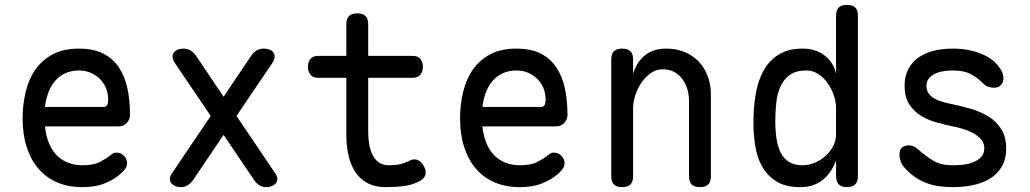

<svg xmlns="http://www.w3.org/2000/svg" viewBox="-20 -760 4240 790"><path d="M459 -132Q478 -132 490.5 -118.5Q503 -105 503 -88Q503 -79 498.5 -70.5Q494 -62 482 -50Q466 -35 448 -24Q430 -13 409.5 -5Q389 3 366.5 6.5Q344 10 319 10Q261 10 215.5 -9.5Q170 -29 138.5 -65.5Q107 -102 90 -154.5Q73 -207 73 -272Q73 -329 85.5 -381.5Q98 -434 125.5 -473.5Q153 -513 197 -536.5Q241 -560 305 -560Q365 -560 405 -539.5Q445 -519 469.5 -482Q494 -445 504.5 -395.5Q515 -346 515 -287Q515 -269 502 -254.5Q489 -240 468 -240H165Q169 -200 182 -169.5Q195 -139 215 -119.5Q235 -100 261.5 -90Q288 -80 320 -80Q365 -80 391.5 -94Q418 -108 433 -120Q441 -127 446 -129.5Q451 -132 459 -132ZM165 -320H409Q414 -320 419.5 -326Q425 -332 425 -353Q425 -374 417 -395Q409 -416 393.5 -432.5Q378 -449 355.5 -459.5Q333 -470 305 -470Q274 -470 249.5 -459Q225 -448 207.5 -428Q190 -408 179.5 -380.5Q169 -353 165 -320Z M1100 -500 953 -283 1111 -49Q1121 -35 1121 -24Q1121 -13 1114.5 -5.5Q1108 2 1097.5 6Q1087 10 1076 10Q1060 10 1047.5 2.5Q1035 -5 1025 -20L900 -205L775 -20Q765 -6 752.5 2Q740 10 724 10Q713 10 702.5 6Q692 2 685.5 -5.5Q679 -13 679 -24Q679 -35 689 -49L847 -283L700 -500Q690 -515 690 -526.5Q690 -538 696.5 -545.5Q703 -553 713.5 -556.5Q724 -560 735 -560Q752 -560 764.5 -552Q777 -544 787 -530L900 -362L1013 -530Q1023 -545 1036 -552.5Q1049 -560 1066 -560Q1077 -560 1087.5 -556.5Q1098 -553 1104 -545.5Q1110 -538 1110 -526.5Q1110 -515 1100 -500Z M1679 -530Q1699 -530 1709.5 -517.5Q1720 -505 1720 -485Q1720 -465 1709.5 -452.5Q1699 -440 1679 -440H1495V-224Q1495 -152 1516.5 -116Q1538 -80 1580 -80Q1600 -80 1619 -83Q1638 -86 1661 -97Q1681 -108 1696.5 -102.5Q1712 -97 1723 -78Q1735 -58 1730.5 -41.5Q1726 -25 1707 -15Q1677 1 1642 5.5Q1607 10 1565 10Q1529 10 1499.5 -3Q1470 -16 1449 -42.5Q1428 -69 1416.5 -110Q1405 -151 1405 -207V-440H1288Q1268 -440 1257.5 -452.5Q1247 -465 1247 -485Q1247 -505 1257.5 -517.5Q1268 -530 1288 -530H1405V-660Q1405 -683 1416 -694Q1427 -705 1450 -705Q1473 -705 1484 -694Q1495 -683 1495 -660V-530Z M2259 -132Q2278 -132 2290.5 -118.5Q2303 -105 2303 -88Q2303 -79 2298.5 -70.5Q2294 -62 2282 -50Q2266 -35 2248 -24Q2230 -13 2209.5 -5Q2189 3 2166.5 6.5Q2144 10 2119 10Q2061 10 2015.5 -9.5Q1970 -29 1938.5 -65.5Q1907 -102 1890 -154.5Q1873 -207 1873 -272Q1873 -329 1885.5 -381.5Q1898 -434 1925.5 -473.5Q1953 -513 1997 -536.5Q2041 -560 2105 -560Q2165 -560 2205 -539.5Q2245 -519 2269.5 -482Q2294 -445 2304.5 -395.5Q2315 -346 2315 -287Q2315 -269 2302 -254.5Q2289 -240 2268 -240H1965Q1969 -200 1982 -169.5Q1995 -139 2015 -119.5Q2035 -100 2061.5 -90Q2088 -80 2120 -80Q2165 -80 2191.5 -94Q2218 -108 2233 -120Q2241 -127 2246 -129.5Q2251 -132 2259 -132ZM1965 -320H2209Q2214 -320 2219.5 -326Q2225 -332 2225 -353Q2225 -374 2217 -395Q2209 -416 2193.5 -432.5Q2178 -449 2155.5 -459.5Q2133 -470 2105 -470Q2074 -470 2049.5 -459Q2025 -448 2007.5 -428Q1990 -408 1979.5 -380.5Q1969 -353 1965 -320Z M2585 -316V-35Q2585 -12 2574 -1Q2563 10 2540 10Q2517 10 2506 -1Q2495 -12 2495 -35V-515Q2495 -538 2506 -549Q2517 -560 2540 -560Q2563 -560 2574 -549Q2585 -538 2585 -515V-456Q2599 -504 2633 -532Q2667 -560 2722 -560Q2762 -560 2795.5 -546.5Q2829 -533 2853.5 -508Q2878 -483 2891.5 -448Q2905 -413 2905 -370V-35Q2905 -12 2894 -1Q2883 10 2860 10Q2837 10 2826 -1Q2815 -12 2815 -35V-344Q2815 -370 2808 -393.5Q2801 -417 2787.5 -435Q2774 -453 2754 -464Q2734 -475 2707 -475Q2680 -475 2657.5 -459Q2635 -443 2619 -419.5Q2603 -396 2594 -368Q2585 -340 2585 -316Z M3465 10Q3442 10 3431 -1.5Q3420 -13 3420 -36V-100Q3411 -75 3397.5 -55Q3384 -35 3366 -20.5Q3348 -6 3325 2Q3302 10 3273 10Q3212 10 3174 -14Q3136 -38 3115 -76.5Q3094 -115 3087 -162.5Q3080 -210 3080 -256Q3080 -310 3088 -364.5Q3096 -419 3118 -462.5Q3140 -506 3180 -533Q3220 -560 3283 -560Q3338 -560 3374.5 -530.5Q3411 -501 3420 -456V-695Q3420 -718 3431 -729Q3442 -740 3465 -740Q3488 -740 3499 -729Q3510 -718 3510 -695V-36Q3510 -13 3499 -1.5Q3488 10 3465 10ZM3282 -80Q3309 -80 3334 -91Q3359 -102 3378 -119.5Q3397 -137 3408.5 -159.5Q3420 -182 3420 -206V-316Q3420 -340 3411 -367Q3402 -394 3386 -417Q3370 -440 3347.5 -455Q3325 -470 3298 -470Q3255 -470 3230 -452Q3205 -434 3191.5 -404.5Q3178 -375 3174 -337.5Q3170 -300 3170 -262Q3170 -223 3175 -189.5Q3180 -156 3192.5 -131.5Q3205 -107 3227 -93.5Q3249 -80 3282 -80Z M3901 10Q3871 10 3843 6Q3815 2 3790.5 -7.5Q3766 -17 3743.5 -32.5Q3721 -48 3701 -71Q3691 -82 3686 -96Q3681 -110 3681 -124Q3681 -146 3693 -154Q3705 -162 3719 -162Q3730 -162 3739 -158Q3748 -154 3759 -144Q3791 -116 3821.5 -98Q3852 -80 3900 -80Q3917 -80 3939.5 -82Q3962 -84 3982 -91.5Q4002 -99 4016 -113Q4030 -127 4030 -150Q4030 -172 4016 -187.5Q4002 -203 3982 -213.5Q3962 -224 3939.5 -230.5Q3917 -237 3900 -240Q3866 -247 3831 -257Q3796 -267 3767.5 -285Q3739 -303 3720.5 -332Q3702 -361 3702 -406Q3702 -448 3718 -477Q3734 -506 3761 -524.5Q3788 -543 3824 -551.5Q3860 -560 3900 -560Q3965 -560 4018 -538.5Q4071 -517 4097 -475Q4104 -464 4106.5 -455Q4109 -446 4109 -439Q4109 -423 4099 -411Q4089 -399 4069 -399Q4060 -399 4048 -402.5Q4036 -406 4025 -417Q4001 -441 3973.5 -455.5Q3946 -470 3900 -470Q3878 -470 3858.5 -466.5Q3839 -463 3824 -455Q3809 -447 3800.5 -435.5Q3792 -424 3792 -407Q3792 -387 3802.5 -373.5Q3813 -360 3829.5 -352Q3846 -344 3865 -339Q3884 -334 3900 -331Q3938 -323 3977 -311.5Q4016 -300 4048 -280Q4080 -260 4100 -228.5Q4120 -197 4120 -149Q4120 -105 4102 -74.5Q4084 -44 4054 -25.5Q4024 -7 3984.5 1.5Q3945 10 3901 10Z"/></svg>

Font: Maple Mono NF CN
Style: Regular
Weight: 400
Monospace: yes
Designer: subframe7536
Version: Version 7.000